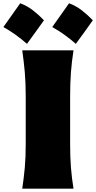

<svg xmlns="http://www.w3.org/2000/svg" viewBox="-83 -1139 580 1159"><path d="M51.3 0Q61 -65.4 66.7 -127.7Q72.3 -189.9 72.3 -269.5V-555.2Q72.3 -638.2 66.7 -702.6Q61 -767.1 51.3 -835H360.8Q350.1 -767.1 345.2 -702.6Q340.3 -638.2 340.3 -555.2V-269.5Q340.3 -189.9 345.2 -127.7Q350.1 -65.4 360.8 0ZM333.9 -1119.2Q375.2 -1104.2 411.2 -1076.3Q447.2 -1048.3 477.3 -1016.6Q452.6 -981.7 427.1 -946.3Q401.6 -910.8 374.7 -874.3Q343.6 -901.7 308.6 -927.2Q273.7 -952.7 232.4 -975.8Q285.5 -1049.4 333.9 -1119.2ZM39 -1119.2Q80.3 -1104.2 116.3 -1076.3Q152.3 -1048.3 182.4 -1016.6Q157.7 -981.7 132.1 -946.3Q106.6 -910.8 79.8 -874.3Q48.6 -901.7 13.7 -927.2Q-21.2 -952.7 -62.5 -975.8Q-9.4 -1049.4 39 -1119.2Z"/></svg>

Font: Pinar-FD Black
Style: Regular
Weight: 900
Designer: Amin Abedi
Version: Version 3.000